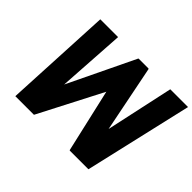

<svg xmlns="http://www.w3.org/2000/svg" viewBox="-165 -1089 1374 1374"><g transform="rotate(45 522.0 -402.5)"><path d="M156 -812 115 6 116 7H303L305 4L553 -476L663 4L666 7H854L855 6L1044 -812H865L864 -811L753 -299L652 -804L649 -807H549L546 -804L303 -299L336 -811L335 -812Z"/></g></svg>

Font: Hussar Woodtype
Style: SeBdObl
Weight: 900
Foundry: Cannot Into Space Fonts
Version: Version 1.07